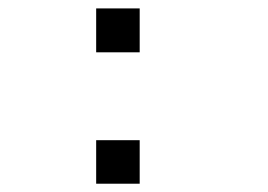

<svg xmlns="http://www.w3.org/2000/svg" viewBox="-20 -652 644 461"><path d="M262.7 -210.9H210.9V-262.7V-315.4H262.7H315.4V-262.7V-210.9ZM262.7 -526.4H210.9V-579.1V-631.8H262.7H315.4V-579.1V-526.4Z"/></svg>

Font: VCR Jazz Mono
Style: Regular
Weight: 400
Version: Version 3.1